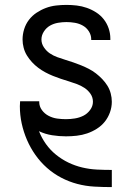

<svg xmlns="http://www.w3.org/2000/svg" viewBox="-20 -548 540 783"><path d="M435 215Q400 215 364.5 213Q329 211 295 202Q261 193 229.5 176.5Q198 160 171.5 136.5Q145 113 124.5 84Q104 55 90 22.5Q76 -10 68.5 -44.5Q61 -79 61 -115Q61 -120 61.5 -125Q62 -130 62 -135H140V-132Q140 -114 151 -99Q162 -84 178.5 -75.5Q195 -67 213 -64.5Q231 -62 249 -62Q267 -62 285.5 -65Q304 -68 320 -76Q336 -84 347.5 -99.5Q359 -115 359 -133Q359 -151 349 -165.5Q339 -180 324.5 -189.5Q310 -199 294 -205Q278 -211 261.5 -216Q245 -221 228.5 -226.5Q212 -232 196 -238.5Q180 -245 165 -253Q150 -261 136 -271.5Q122 -282 110.5 -294.5Q99 -307 90 -321.5Q81 -336 76.5 -353Q72 -370 72 -387Q72 -408 78.5 -429Q85 -450 98 -467Q111 -484 129 -496Q147 -508 167 -515.5Q187 -523 208.5 -525.5Q230 -528 251 -528Q272 -528 293 -525.5Q314 -523 334 -516Q354 -509 372 -497.5Q390 -486 403 -469.5Q416 -453 423 -432.5Q430 -412 430 -391V-385H352V-388Q352 -405 342.5 -420Q333 -435 318 -443.5Q303 -452 285.5 -455Q268 -458 251 -458Q234 -458 216.5 -455Q199 -452 184 -443.5Q169 -435 159 -419.5Q149 -404 149 -387Q149 -370 159 -355Q169 -340 183 -330.5Q197 -321 213.5 -315Q230 -309 246.5 -304Q263 -299 279 -293.5Q295 -288 311 -281.5Q327 -275 342.5 -267Q358 -259 371.5 -248.5Q385 -238 397 -225.5Q409 -213 418 -198.5Q427 -184 431.5 -167Q436 -150 436 -133Q436 -111 428.5 -90Q421 -69 407.5 -52Q394 -35 375 -23Q356 -11 335.5 -4Q315 3 293 5.5Q271 8 249 8Q221 8 192.5 3.5Q164 -1 139 -13Q150 15 167.5 39.5Q185 64 208.5 83Q232 102 259 115Q286 128 315.5 135Q345 142 375 143.5Q405 145 435 145H436V215Z"/></svg>

Font: Huly
Style: Regular
Weight: 400
Designer: Belleve Invis
Foundry: Belleve Invis
Version: Version 33.2.5; ttfautohint (v1.8.4)